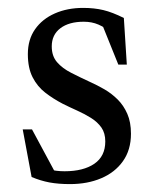

<svg xmlns="http://www.w3.org/2000/svg" viewBox="-20 -456 394 486"><path d="M190.5 -436Q218.5 -436 241.5 -430.5Q264.5 -425 293.5 -410.5L301 -292.5H279.5L230.5 -414L264.5 -372Q246 -386.5 229.2 -393.8Q212.5 -401 192 -401Q154.5 -401 132.8 -384.5Q111 -368 111 -338.5Q111 -314 124.5 -298.5Q138 -283 160 -271.8Q182 -260.5 207 -249Q226 -240.5 244.5 -229.8Q263 -219 278 -204Q293 -189 302.2 -168Q311.5 -147 311.5 -117.5Q311.5 -76.5 291.2 -48Q271 -19.5 236.2 -4.8Q201.5 10 157 10Q128 10 105.2 5.8Q82.5 1.5 60 -8L37.5 -128.5H61L128 -4L67 -43Q86 -34 98.8 -29.5Q111.5 -25 122 -23.8Q132.5 -22.5 143.5 -22.5Q191 -22.5 218.8 -41.5Q246.5 -60.5 246.5 -98Q246.5 -119 236.8 -133Q227 -147 210.8 -157.2Q194.5 -167.5 175.5 -176Q156.5 -184.5 138.5 -193.5Q114.5 -206 94.5 -221.5Q74.5 -237 62.5 -260.5Q50.5 -284 50.5 -319Q50.5 -356 68.8 -382Q87 -408 118.8 -422Q150.5 -436 190.5 -436Z"/></svg>

Font: Newsreader 16pt
Style: Regular
Weight: 400
Designer: Hugues Gentile
Foundry: Production Type
Version: Version 1.003